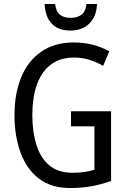

<svg xmlns="http://www.w3.org/2000/svg" viewBox="-20 -1004 640 968"><path d="M338 -443H540V-92Q492 -74 441 -65Q390 -56 334 -56Q239 -56 177 -103Q115 -150 84 -233.5Q53 -317 53 -424Q53 -532 87 -614.5Q121 -697 188 -743.5Q255 -790 353 -790Q403 -790 447.5 -778.5Q492 -767 531 -745L500 -672Q466 -692 429 -703Q392 -714 353 -714Q252 -714 197.5 -638.5Q143 -563 143 -423Q143 -340 163.5 -274Q184 -208 228.5 -170.5Q273 -133 345 -133Q379 -133 406 -137Q433 -141 456 -148V-367H338ZM469 -984Q467 -922 431 -886Q395 -850 335 -850Q274 -850 241 -884.5Q208 -919 205 -984H258Q262 -946 282 -930Q302 -914 337 -914Q370 -914 391 -930Q412 -946 416 -984Z"/></svg>

Font: Noto Sans Malayalam UI Condensed
Style: Regular
Weight: 400
Width: 3
Designer: Jelle Bosma - Monotype Design Team
Foundry: Monotype Imaging Inc.
Version: Version 2.104; ttfautohint (v1.8.4.7-5d5b)